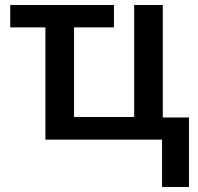

<svg xmlns="http://www.w3.org/2000/svg" viewBox="-20 -560 794 770"><path d="M437 -450.2H276.9V-90.8H518.1V-540H632.8V-88.9H737.8V189.9H629.9V0H162.1V-450.2H21V-540H437Z"/></svg>

Font: Open Sans Semibold
Style: Regular
Weight: 600
Foundry: Ascender Corporation
Version: Version 1.10; ttfautohint (v1.5.65-e2d9)